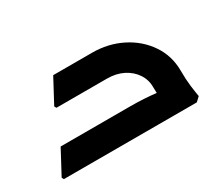

<svg xmlns="http://www.w3.org/2000/svg" viewBox="-63 -448 699 598"><g transform="rotate(-30 286.5 -148.5)"><path d="M411 -110Q411 -136 396.5 -157.5Q382 -179 357 -191.5Q332 -204 300 -204H153V-215L163 -297H300Q357 -297 405 -273Q453 -249 482 -206.5Q511 -164 511 -110ZM27 0 23 -7 69 -93H208V0ZM69 0V-93H320Q345 -93 369.5 -91.5Q394 -90 410 -88Q426 -86 426 -86V0ZM118 -204 114 -211 160 -297H278V-204ZM421 0Q418 -22 414.5 -49.5Q411 -77 411 -110H511Q511 -79 514 -55Q517 -31 520 -14L505 0Z"/></g></svg>

Font: Fustat SemiBold
Style: Regular
Weight: 600
Designer: Mohamed Gaber, Khaled Hosny, Laura Garcia Mut
Foundry: Kief Type Foundry, Alif Type Foundry, Hard Type Foundry
Version: Version 1.007